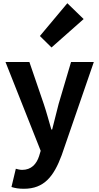

<svg xmlns="http://www.w3.org/2000/svg" viewBox="-20 -944 614 1189"><path d="M128 225C253 225 313 149 362 17L561 -560H420L343 -300C330 -248 316 -194 303 -142H298C282 -196 268 -250 251 -300L162 -560H14L232 -10L222 23C206 72 174 108 117 108C104 108 88 104 78 101L51 214C73 221 95 225 128 225ZM299 -650 498 -826 397 -924 227 -721Z"/></svg>

Font: Noto Sans Mono CJK JP Bold
Style: Regular
Weight: 700
Designer: Ryoko NISHIZUKA (kana & ideographs); Paul D. Hunt (Latin, Greek & Cyrillic); Wenlong ZHANG (bopomofo); Sandoll Communica
Foundry: Adobe Systems Incorporated
Version: Version 1.004;PS 1.004;hotconv 1.0.82;makeotf.lib2.5.63406